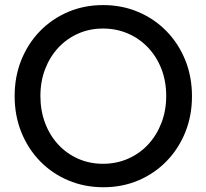

<svg xmlns="http://www.w3.org/2000/svg" viewBox="-20 -748 833 775"><path d="M397.5 7.8Q321.3 7.8 255.9 -19.8Q190.4 -47.4 141.8 -97.2Q93.3 -147 66.2 -214.1Q39.1 -281.2 39.1 -360.4Q39.1 -438.5 65.9 -505.4Q92.8 -572.3 141.1 -622.1Q189.5 -671.9 254.6 -699.7Q319.8 -727.5 396 -727.5Q472.7 -727.5 538.1 -699.7Q603.5 -671.9 652.1 -622.1Q700.7 -572.3 727.8 -505.4Q754.9 -438.5 754.9 -359.4Q754.9 -280.8 727.8 -213.9Q700.7 -147 652.1 -97.2Q603.5 -47.4 538.6 -19.8Q473.6 7.8 397.5 7.8ZM395.5 -86.9Q450.7 -86.9 497.6 -107.7Q544.4 -128.4 578.6 -165.5Q612.8 -202.6 631.8 -252.4Q650.9 -302.2 650.9 -360.4Q650.9 -419.9 631.6 -469.7Q612.3 -519.5 577.4 -556.2Q542.5 -592.8 496.1 -612.8Q449.7 -632.8 395.5 -632.8Q342.3 -632.8 296.4 -612.8Q250.5 -592.8 216.1 -556.2Q181.6 -519.5 162.4 -469.7Q143.1 -419.9 143.1 -360.4Q143.1 -301.8 161.9 -251.7Q180.7 -201.7 214.8 -164.8Q249 -127.9 295.2 -107.4Q341.3 -86.9 395.5 -86.9Z"/></svg>

Font: Reddit Sans Medium
Style: Regular
Weight: 500
Designer: Stephen Hutchings
Foundry: Reddit
Version: Version 1.014